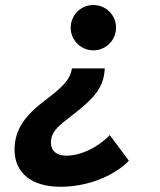

<svg xmlns="http://www.w3.org/2000/svg" viewBox="-20 -547 626 753"><path d="M217.3 185.5C320.8 185.5 425.8 145 485.4 83.5L410.6 -17.1C363.3 31.7 296.9 63.5 239.7 63.5C202.1 63.5 179.7 44.4 179.7 12.2C179.7 -23.4 200.7 -46.4 239.3 -76.2C321.8 -140.1 381.8 -185.1 389.6 -264.2L391.1 -278.8H262.2L260.7 -271C253.9 -235.4 223.6 -203.6 161.6 -157.2C79.6 -96.2 37.1 -40 37.1 40C37.1 131.3 104 185.5 217.3 185.5ZM346.2 -349.6C395.5 -349.6 435.1 -389.6 435.1 -438.5C435.1 -487.8 395.5 -527.3 346.2 -527.3C296.9 -527.3 257.3 -487.8 257.3 -438.5C257.3 -389.6 296.9 -349.6 346.2 -349.6Z"/></svg>

Font: Cascadia Code NF
Style: Bold Italic
Weight: 700
Italic angle: -10°
Monospace: yes
Designer: Aaron Bell
Foundry: Saja Typeworks
Version: Version 2404.023